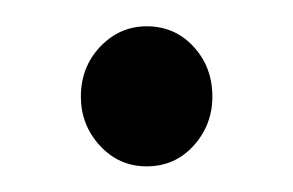

<svg xmlns="http://www.w3.org/2000/svg" viewBox="-20 -119 223 146"><path d="M91.5 7.5Q70.5 7.5 56 -8.2Q41.5 -24 41.5 -45.5Q41.5 -68 56.2 -83.5Q71 -99 91.5 -99Q113 -99 127.2 -83.5Q141.5 -68 141.5 -45.5Q141.5 -24 127.2 -8.2Q113 7.5 91.5 7.5Z"/></svg>

Font: Fraunces 72pt Light
Style: Regular
Weight: 300
Version: Version 1.000;[0bf87f6ff]